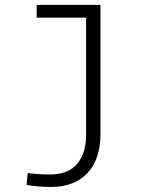

<svg xmlns="http://www.w3.org/2000/svg" viewBox="-20 -548 640 782"><path d="M129.4 -528.3H389.2V0Q389.2 49.8 375.7 89.4Q362.3 128.9 336.7 156.5Q311 184.1 273.9 198.7Q236.8 213.4 189.9 213.4Q175.8 213.4 163.3 212.9Q150.9 212.4 138.7 211.4Q126.5 210.4 114.3 209Q102.1 207.5 88.4 205.1L92.8 156.7Q101.6 158.2 114.5 159.4Q127.4 160.6 140.6 161.4Q153.8 162.1 166 162.4Q178.2 162.6 185.5 162.6Q214.8 162.6 241.2 154.3Q267.6 146 287.4 126.7Q307.1 107.4 318.8 76.4Q330.6 45.4 330.6 0V-476.1H129.4Z"/></svg>

Font: Roboto Mono Light
Style: Regular
Weight: 300
Designer: Google
Version: Version 2.000985; 2015; ttfautohint (v1.3)